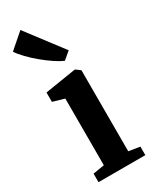

<svg xmlns="http://www.w3.org/2000/svg" viewBox="-235 -922 782 976"><g transform="rotate(-30 156.5 -434.0)"><path d="M32 0V-50L98.5 -61V-452.5L31 -472V-527L209.5 -555.5H215.5L241.5 -536V-60.5L307 -50V0ZM192 -620Q170.5 -629 141.2 -648.5Q112 -668 81.5 -693.2Q51 -718.5 25.8 -744.5Q0.5 -770.5 -13 -792L75 -868.5L236 -656.5L193 -620Z"/></g></svg>

Font: Merriweather 48pt
Style: Bold
Weight: 700
Version: Version 2.100